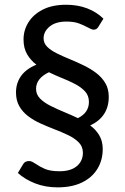

<svg xmlns="http://www.w3.org/2000/svg" viewBox="-20 -746 538 828"><path d="M228 62Q175.5 62 131.5 44.8Q87.5 27.5 57 0L79.5 -37.5Q87 -51.5 105.5 -51.5Q112.5 -51.5 119.8 -47.8Q127 -44 135.5 -38.5Q150 -28 173.2 -17.8Q196.5 -7.5 236.5 -7.5Q285 -7.5 311.2 -29.5Q337.5 -51.5 337.5 -87Q337.5 -113.5 320 -131.5Q302.5 -149.5 274.5 -163Q246.5 -176.5 213.5 -189Q184 -200.5 155 -213.5Q126 -226.5 102 -244.5Q78 -262.5 63.5 -287.5Q49 -312.5 49 -347.5Q49 -387 70.5 -417.8Q92 -448.5 137 -467Q112 -486 96.8 -512.2Q81.5 -538.5 81.5 -576Q81.5 -616 102.8 -650Q124 -684 165 -704.8Q206 -725.5 265 -725.5Q315.5 -725.5 356.2 -709.8Q397 -694 426 -665.5L404 -630Q397 -618 384 -618Q375.5 -618 357 -628.5Q342.5 -636.5 321 -644.8Q299.5 -653 266.5 -653Q220 -653 194 -631.5Q168 -610 168 -580.5Q168 -559.5 183.8 -544Q199.5 -528.5 225.2 -515.8Q251 -503 281 -490.8Q311 -478.5 340.5 -464.2Q370 -450 394.5 -431.5Q419 -413 434 -388Q449 -363 449 -328.5Q449 -242.5 369 -205Q393.5 -187 408.2 -162.2Q423 -137.5 423 -103Q423 -56 400.5 -18.5Q378 19 334.5 40.5Q291 62 228 62ZM316 -236.5Q363.5 -260 363.5 -306.5Q363.5 -333.5 346.8 -351.8Q330 -370 303.2 -384Q276.5 -398 244.5 -410.5Q217.5 -421.5 191 -434.5Q135.5 -408 135.5 -363Q135.5 -338.5 152.8 -321Q170 -303.5 198 -289.5Q226 -275.5 258.5 -262Q287.5 -250 316 -236.5Z"/></svg>

Font: Verano Sans Medium
Style: Regular
Weight: 500
Designer: Lukasz Dziedzic with Adam Twardoch and Botio Nikoltchev
Foundry: tyPoland Lukasz Dziedzic
Version: Version 3.001;December 28, 2019;FontCreator 12.0.0.2547 64-b